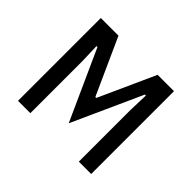

<svg xmlns="http://www.w3.org/2000/svg" viewBox="-123 -681 846 846"><g transform="rotate(45 300.0 -258.0)"><path d="M72 -516H182L301 -253H307L426 -516H528V0H451V-323L454 -415H448L300 -88L152 -415H146L149 -323V0H72Z"/></g></svg>

Font: iA Writer Mono V
Style: Regular
Weight: 400
Designer: Mike Abbink, Paul van der Laan, Pieter van Rosmalen
Foundry: Bold Monday
Version: Version 2.000